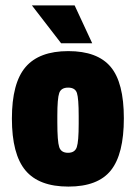

<svg xmlns="http://www.w3.org/2000/svg" viewBox="-20 -680 502 710"><path d="M24 -241.5Q24 -373 74.5 -432Q125 -491 232.5 -491Q340 -491 389 -433Q438 -375 438 -242.5Q438 -110 390 -50Q342 10 233 10Q124 10 74 -50Q24 -110 24 -241.5ZM192 -252V-228Q192 -157 199 -136Q206 -115 231.5 -115Q257 -115 264 -136Q271 -157 271 -222V-251Q271 -316 264.5 -336Q258 -356 232 -356Q206 -356 199 -336Q192 -316 192 -252ZM206 -520 98 -660H256L321 -520Z"/></svg>

Font: Passion One
Style: Regular
Weight: 400
Designer: Alejandro Lo Celso
Foundry: Fontstage
Version: Version 1.001